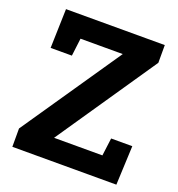

<svg xmlns="http://www.w3.org/2000/svg" viewBox="-129 -818 857 924"><g transform="rotate(20 299.5 -355.5)"><path d="M457.5 -109.4 469.2 -200.2H577.6L568.8 0H36.1V-93.8L382.8 -601.1H166.5L155.3 -510.3H46.4L52.2 -710.9H558.1V-620.1L210 -109.4Z"/></g></svg>

Font: Battambang
Style: Bold
Weight: 700
Designer: Danh Hong
Version: Version 8.002; ttfautohint (v1.8.3)